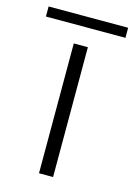

<svg xmlns="http://www.w3.org/2000/svg" viewBox="-170 -683 517 737"><g transform="rotate(15 88.0 -314.0)"><path d="M-70 -588V-628H246V-588ZM60 0V-516H116V0Z"/></g></svg>

Font: Stick No Bills Light
Style: Regular
Weight: 300
Version: Version 2.000